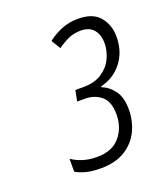

<svg xmlns="http://www.w3.org/2000/svg" viewBox="-93 -921 498 578"><g transform="rotate(-20 156.5 -631.5)"><path d="M133.3 -408.7Q106 -408.7 86.4 -413.8Q66.9 -418.9 54.2 -426.8V-468.3Q69.3 -457.5 89.4 -451.2Q109.4 -444.8 134.8 -444.8Q183.1 -444.8 208 -474.1Q232.9 -503.4 232.9 -545.4Q232.9 -586.9 211.7 -604.5Q190.4 -622.1 160.2 -622.1H134.8L141.6 -656.7H167Q204.1 -656.7 227.3 -672.4Q250.5 -688 261.5 -711.7Q272.5 -735.4 272.5 -759.3Q272.5 -786.6 258.5 -803Q244.6 -819.3 217.8 -819.3Q195.3 -819.3 176.8 -810.8Q158.2 -802.2 142.6 -790.5L124.5 -819.8Q142.6 -834.5 167.2 -845Q191.9 -855.5 222.2 -855.5Q269.5 -855.5 291.3 -829.1Q313 -802.7 313 -765.6Q313 -717.8 286.9 -684.1Q260.7 -650.4 218.8 -640.6L217.8 -637.7Q240.2 -629.4 256.6 -607.7Q272.9 -585.9 272.9 -546.9Q272.9 -510.3 257.8 -478.8Q242.7 -447.3 211.7 -428Q180.7 -408.7 133.3 -408.7Z"/></g></svg>

Font: Open Sans Condensed Light
Style: Italic
Weight: 300
Width: 3
Italic angle: -12°
Designer: Monotype Design Team
Foundry: Monotype Imaging Inc.
Version: Version 3.000; ttfautohint (v1.8.4)